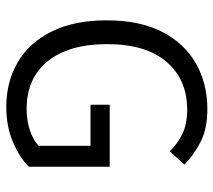

<svg xmlns="http://www.w3.org/2000/svg" viewBox="-56 -652 721 650"><g transform="rotate(90 305.0 -327.5)"><path d="M342.3 12.2Q256.8 12.2 190.4 -27.1Q124 -66.4 86.7 -142.3Q49.3 -218.3 49.3 -327.6Q49.3 -439 87.9 -514.6Q126.5 -590.3 194.6 -629.4Q262.7 -668.5 350.6 -668.5Q417.5 -668.5 462.9 -644.5Q508.3 -620.6 537.6 -590.8L492.7 -541Q467.8 -567.4 434.3 -583.7Q400.9 -600.1 351.1 -600.1Q249.5 -600.1 189.7 -530Q129.9 -460 129.9 -329.1Q129.9 -200.7 187.3 -128.7Q244.6 -56.6 350.6 -56.6Q387.2 -56.6 420.4 -67.4Q453.6 -78.1 474.1 -97.2V-272.9H335V-337.9H544.9V-64Q513.2 -32.2 460.7 -10Q408.2 12.2 342.3 12.2Z"/></g></svg>

Font: Varta Light
Style: Regular
Weight: 400
Version: Version 1.004